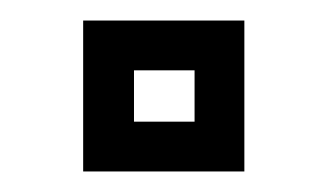

<svg xmlns="http://www.w3.org/2000/svg" viewBox="-20 -461 319 187"><path d="M61 -294V-441H218V-294ZM110.5 -342.5H169.5V-392.5H110.5Z"/></svg>

Font: Tourney Thin Medium
Style: Regular
Weight: 500
Version: Version 1.015